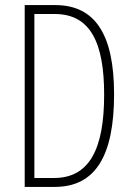

<svg xmlns="http://www.w3.org/2000/svg" viewBox="-20 -734 521 754"><path d="M428 -364C428 -595 356 -714 197 -714H77V0H195C356 0 428 -124 428 -364ZM389 -362C389 -147 330 -35 192 -35H115V-679H195C336 -679 389 -565 389 -362Z"/></svg>

Font: Noto Sans Ethiopic ExtraCondensed ExtraLight
Style: Regular
Weight: 200
Width: 2
Designer: Monotype Design Team
Foundry: Monotype Imaging Inc.
Version: Version 2.102